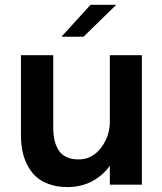

<svg xmlns="http://www.w3.org/2000/svg" viewBox="-20 -757 662 787"><path d="M231.9 -606.4 351.1 -737.3H456.5L322.3 -606.4ZM256.8 9.8Q213.4 9.8 179.2 -2.9Q145 -15.6 124.3 -36.1Q103.5 -56.6 89.8 -85Q76.2 -113.3 71 -142.1Q65.9 -170.9 65.9 -202.6V-530.8H198.2V-236.3Q198.2 -207.5 202.9 -185.1Q207.5 -162.6 218.8 -143.6Q230 -124.5 251 -114Q272 -103.5 301.8 -103.5Q357.9 -103.5 394 -151.1Q430.2 -198.7 430.2 -257.3V-530.8H561.5V0H430.2V-77.6Q400.9 -36.6 356.4 -13.4Q312 9.8 256.8 9.8Z"/></svg>

Font: Epilogue SemiBold
Style: Regular
Weight: 600
Designer: Tyler Finck
Foundry: Etcetera Type Co
Version: Version 2.112